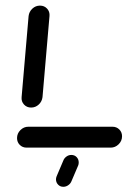

<svg xmlns="http://www.w3.org/2000/svg" viewBox="-20 -539 491 701"><path d="M425.6 -41.5Q425.6 -24.4 413.1 -12.2Q400.7 0 384.1 0H77Q62.2 0 52.2 -10Q42.2 -20 42.2 -34.8Q42.2 -51.9 54.6 -64.1Q67 -76.3 83.3 -76.3H390.7Q405.6 -76.3 415.6 -66.3Q425.6 -56.3 425.6 -41.5ZM93.7 -146.3Q77.8 -146.3 67.6 -157.4Q57.4 -168.5 58.9 -184.4L84.4 -480.4Q86.3 -496.3 98.1 -507.4Q110 -518.5 125.9 -518.5Q141.9 -518.5 152 -507.4Q162.2 -496.3 160.7 -480.4L135.2 -184.4Q133.3 -168.5 121.5 -157.4Q109.6 -146.3 93.7 -146.3ZM184.4 115.9Q184.4 110.4 186.7 104.8L211.1 47.4Q214.4 38.5 222.6 32.6Q230.7 26.7 240.4 26.7Q252.2 26.7 259.8 34.6Q267.4 42.6 267.4 54.1Q267.4 60.4 265.6 64.8L241.1 122.2Q237.8 131.1 229.4 137Q221.1 143 211.1 143Q199.6 143 192 135Q184.4 127 184.4 115.9Z"/></svg>

Font: 26F Galaxy Sans
Style: Bold Italic
Weight: 700
Italic angle: -5°
Designer: C₂₉H₂₅N₃O₅
Version: Version 1.200